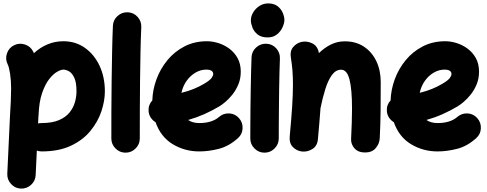

<svg xmlns="http://www.w3.org/2000/svg" viewBox="-20 -815 2867 1130"><path d="M102.5 294.9Q68.4 293.5 44.9 267.6Q21.5 241.7 22.9 207.5L38.6 -128.4Q41.5 -176.3 43.5 -217.5Q45.4 -258.8 45.4 -294.4Q45.4 -342.3 39.3 -381.6Q33.2 -420.9 24.9 -437Q9.8 -467.8 21 -500.7Q32.2 -533.7 63 -548.8Q93.8 -564 127 -553Q160.2 -542 175.3 -511.2Q177.7 -506.8 179.7 -502Q215.8 -535.6 259.8 -554Q303.7 -572.3 353 -572.3Q424.8 -572.3 479.7 -533.4Q534.7 -494.6 565.9 -428Q597.2 -361.3 597.2 -277.3Q597.2 -221.7 576.9 -160.4Q556.6 -99.1 512.7 -45.2Q468.8 8.8 397.7 42.5Q326.7 76.2 225.1 76.2Q210.4 76.2 196.8 71.3L189.9 215.3Q188.5 249.5 162.8 272.9Q137.2 296.4 102.5 294.9ZM205.6 -118.7 204.1 -88.4Q214.4 -90.8 225.1 -90.8Q286.6 -90.8 326.7 -107.9Q366.7 -125 389.2 -152.8Q411.6 -180.7 420.9 -213.4Q430.2 -246.1 430.2 -277.3Q430.2 -331.1 416.7 -358.6Q403.3 -386.2 385.3 -395.8Q367.2 -405.3 353 -405.3Q338.4 -405.3 315.4 -392.1Q292.5 -378.9 268.8 -348.4Q245.1 -317.9 227.5 -266.6Q210 -215.3 207 -138.7Q207 -134.3 206.1 -129.9Q206.1 -123.5 205.6 -118.7Z M731.9 -742.7Q766.6 -741.2 789.8 -715.6Q813 -689.9 811.5 -655.3Q808.6 -593.8 806.9 -511.5Q805.2 -429.2 804.2 -338.4Q803.2 -247.6 803 -159.7Q802.7 -71.8 802.7 0Q802.7 34.2 778.1 58.8Q753.4 83.5 718.8 83.5Q684.6 83.5 659.9 58.8Q635.3 34.2 635.3 0Q635.3 -72.3 635.5 -160.2Q635.7 -248 637 -339.6Q638.2 -431.2 639.9 -514.9Q641.6 -598.6 644.5 -663.1Q646 -697.8 671.9 -720.9Q697.8 -744.1 731.9 -742.7Z M1380.4 -2Q1328.1 45.4 1268.3 60.8Q1208.5 76.2 1152.8 76.2Q1067.4 76.2 996.8 33.7Q926.3 -8.8 895.5 -95.7Q878.4 -106 867.2 -123Q856 -140.1 854.5 -161.6Q852.1 -197.8 876.5 -224.1Q878.4 -287.1 901.1 -348.9Q923.8 -410.6 965.6 -461.2Q1007.3 -511.7 1065.9 -542Q1124.5 -572.3 1198.2 -572.3Q1230.5 -572.3 1265.1 -561.5Q1299.8 -550.8 1329.8 -528.6Q1359.9 -506.3 1378.4 -472.7Q1397 -439 1397 -393.1Q1397 -352.5 1383.1 -318.8Q1369.1 -285.2 1348.4 -259Q1327.6 -232.9 1306.9 -215.6Q1286.1 -198.2 1272.5 -189.9Q1227.5 -163.1 1181.6 -142.8Q1135.7 -122.6 1087.4 -108.9Q1112.8 -90.8 1152.8 -90.8Q1191.9 -90.8 1220.9 -100.3Q1250 -109.9 1268.1 -126Q1293.9 -148.9 1328.6 -147.5Q1363.3 -146 1386.2 -120.1Q1409.2 -94.7 1407.7 -59.8Q1406.2 -24.9 1380.4 -2ZM1193.4 -405.3Q1161.6 -405.3 1131.6 -388.2Q1101.6 -371.1 1079.1 -340.3Q1056.6 -309.6 1047.9 -268.6Q1123 -287.1 1180.2 -321.3Q1214.8 -341.8 1224.9 -355.7Q1234.9 -369.6 1234.9 -378.9Q1234.9 -405.3 1193.4 -405.3Z M1456.5 -694.8Q1456.5 -719.7 1470.5 -742.7Q1484.4 -765.6 1507.6 -780.3Q1530.8 -794.9 1558.1 -794.9Q1593.3 -794.9 1614.3 -778.1Q1635.3 -761.2 1644.5 -738.5Q1653.8 -715.8 1653.8 -698.2Q1653.8 -678.7 1642.8 -654.3Q1631.8 -629.9 1609.9 -612.3Q1587.9 -594.7 1555.7 -594.7Q1517.1 -594.7 1495.6 -612.5Q1474.1 -630.4 1465.3 -653.8Q1456.5 -677.2 1456.5 -694.8ZM1547.9 -557.6Q1582.5 -556.2 1605.7 -530.5Q1628.9 -504.9 1627.4 -470.2Q1626 -437 1624.8 -388.9Q1623.5 -340.8 1622.8 -286.1Q1622.1 -231.4 1621.6 -177.2Q1621.1 -123 1620.8 -76.7Q1620.6 -30.3 1620.6 0Q1620.6 34.2 1595.9 58.8Q1571.3 83.5 1536.6 83.5Q1502.4 83.5 1477.8 58.8Q1453.1 34.2 1453.1 0Q1453.1 -31.2 1453.4 -77.6Q1453.6 -124 1454.1 -178.5Q1454.6 -232.9 1455.6 -288.3Q1456.5 -343.8 1457.8 -393.1Q1459 -442.4 1460.4 -478Q1461.9 -512.7 1487.8 -535.9Q1513.7 -559.1 1547.9 -557.6Z M1685.1 -11.7Q1694.8 -116.2 1699.5 -188.7Q1704.1 -261.2 1704.1 -315.9Q1704.1 -361.8 1701.2 -399.7Q1698.2 -437.5 1691.9 -476.1Q1685.5 -514.2 1705.1 -537.6Q1724.6 -561 1752.9 -567.9Q1785.6 -575.7 1817.9 -559.8Q1850.1 -543.9 1856.9 -502.4Q1888.7 -533.7 1926.8 -552.7Q1964.8 -571.8 2009.3 -571.8Q2074.7 -571.8 2122.1 -540.3Q2169.4 -508.8 2195.1 -454.6Q2220.7 -400.4 2220.7 -332.5Q2220.7 -252.9 2220 -167.5Q2219.2 -82 2214.8 0.5Q2212.9 31.7 2190.9 57.1Q2168.9 82.5 2128.9 82.5Q2087.9 82.5 2066.2 57.9Q2044.4 33.2 2046.4 1Q2048.8 -49.3 2050.3 -93.3Q2051.8 -137.2 2051.8 -174.8Q2051.8 -290 2036.9 -347.4Q2022 -404.8 1987.8 -404.8Q1956.1 -404.8 1933.3 -373.3Q1910.6 -341.8 1894.5 -290.3Q1878.4 -238.8 1866.2 -178.2V-177.2Q1863.3 -138.2 1859.6 -93.3Q1856 -48.3 1851.1 3.9Q1847.7 43.9 1818.6 62Q1789.6 80.1 1757.8 76.7Q1727.5 73.7 1704.6 51.3Q1681.6 28.8 1685.1 -11.7Z M2782.7 -2Q2730.5 45.4 2670.7 60.8Q2610.8 76.2 2555.2 76.2Q2469.7 76.2 2399.2 33.7Q2328.6 -8.8 2297.9 -95.7Q2280.8 -106 2269.5 -123Q2258.3 -140.1 2256.8 -161.6Q2254.4 -197.8 2278.8 -224.1Q2280.8 -287.1 2303.5 -348.9Q2326.2 -410.6 2367.9 -461.2Q2409.7 -511.7 2468.3 -542Q2526.9 -572.3 2600.6 -572.3Q2632.8 -572.3 2667.5 -561.5Q2702.1 -550.8 2732.2 -528.6Q2762.2 -506.3 2780.8 -472.7Q2799.3 -439 2799.3 -393.1Q2799.3 -352.5 2785.4 -318.8Q2771.5 -285.2 2750.7 -259Q2730 -232.9 2709.2 -215.6Q2688.5 -198.2 2674.8 -189.9Q2629.9 -163.1 2584 -142.8Q2538.1 -122.6 2489.7 -108.9Q2515.1 -90.8 2555.2 -90.8Q2594.2 -90.8 2623.3 -100.3Q2652.3 -109.9 2670.4 -126Q2696.3 -148.9 2731 -147.5Q2765.6 -146 2788.6 -120.1Q2811.5 -94.7 2810.1 -59.8Q2808.6 -24.9 2782.7 -2ZM2595.7 -405.3Q2564 -405.3 2533.9 -388.2Q2503.9 -371.1 2481.4 -340.3Q2459 -309.6 2450.2 -268.6Q2525.4 -287.1 2582.5 -321.3Q2617.2 -341.8 2627.2 -355.7Q2637.2 -369.6 2637.2 -378.9Q2637.2 -405.3 2595.7 -405.3Z"/></svg>

Font: Mikhak-DS1-FD Black
Style: Regular
Weight: 900
Designer: Amin Abedi
Version: Version 3.2